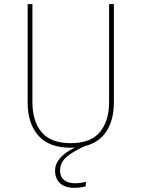

<svg xmlns="http://www.w3.org/2000/svg" viewBox="-20 -701 680 924"><path d="M505 -681H528V-207Q528 -126 493.5 -71Q459 -16 389 2Q330 28 299.5 55Q269 82 269 121Q269 149 288 165Q307 181 341 181Q365 181 394 174L392 196Q363 203 338 203Q292 203 268.5 180.5Q245 158 245 121Q245 55 341 9Q335 10 321 10Q215 10 164 -49Q113 -108 113 -207V-681H136V-210Q136 -117 180.5 -64.5Q225 -12 321 -12Q416 -12 460.5 -65Q505 -118 505 -210Z"/></svg>

Font: FiraGO Thin
Style: Regular
Weight: 100
Designer: bBox Type
Foundry: bBox Type GmbH
Version: Version 1.001;PS 001.001;hotconv 1.0.88;makeotf.lib2.5.64775